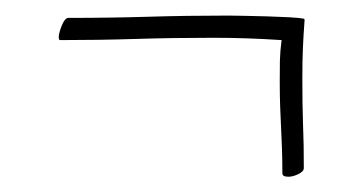

<svg xmlns="http://www.w3.org/2000/svg" viewBox="-20 -342 460 249"><path d="M374 -124Q374 -119.6 366.9 -116.2Q359.9 -112.8 354 -112.8Q346.2 -112.8 346.2 -117.2Q346.2 -134.3 345.7 -148.7Q345.2 -163.1 344.5 -176.8Q343.8 -190.4 343.3 -204.6Q342.8 -218.8 342.8 -235.8Q342.8 -251 343 -263.4Q343.3 -275.9 345.2 -290Q322.3 -291.5 301.8 -292.2Q281.2 -293 256.8 -293Q203.6 -293 156 -291.5Q108.4 -290 58.1 -290Q56.2 -290 56.2 -293.9Q56.2 -296.9 57.4 -301Q58.6 -305.2 60.3 -309.3Q62 -313.5 64.2 -316.2Q66.4 -318.8 68.8 -318.8Q123.5 -318.8 172.9 -320.3Q222.2 -321.8 275.9 -321.8Q281.2 -321.8 295.7 -321.5Q310.1 -321.3 325.9 -320.8Q341.8 -320.3 355.5 -319.6Q369.1 -318.8 373 -317.9Q375 -317.9 375 -315.9Q373.5 -295.9 372.8 -279.1Q372.1 -262.2 372.1 -241.2Q372.1 -223.6 372.3 -208.7Q372.6 -193.8 373 -180.2Q373.5 -166.5 373.8 -152.8Q374 -139.2 374 -124Z"/></svg>

Font: Stalemate
Style: Regular
Weight: 400
Designer: Astigmatic (AOETI)
Foundry: Astigmatic (AOETI)
Version: Version 001.000